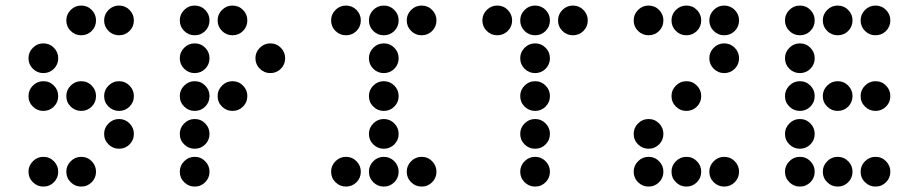

<svg xmlns="http://www.w3.org/2000/svg" viewBox="-20 -689 3321 694"><path d="M327.1 -615.2Q327.1 -592.8 311.5 -577.1Q295.9 -561.5 273.4 -561.5Q251.5 -561.5 235.6 -577.1Q219.7 -592.8 219.7 -615.2Q219.7 -637.2 235.6 -653.1Q251.5 -668.9 273.4 -668.9Q295.9 -668.9 311.5 -653.1Q327.1 -637.2 327.1 -615.2ZM463.9 -615.2Q463.9 -592.8 448.2 -577.1Q432.6 -561.5 410.2 -561.5Q388.2 -561.5 372.3 -577.1Q356.4 -592.8 356.4 -615.2Q356.4 -637.2 372.3 -653.1Q388.2 -668.9 410.2 -668.9Q432.6 -668.9 448.2 -653.1Q463.9 -637.2 463.9 -615.2ZM190.4 -478.5Q190.4 -456.1 174.8 -440.4Q159.2 -424.8 136.7 -424.8Q114.7 -424.8 98.9 -440.4Q83 -456.1 83 -478.5Q83 -500.5 98.9 -516.4Q114.7 -532.2 136.7 -532.2Q159.2 -532.2 174.8 -516.4Q190.4 -500.5 190.4 -478.5ZM190.4 -341.8Q190.4 -319.3 174.8 -303.7Q159.2 -288.1 136.7 -288.1Q114.7 -288.1 98.9 -303.7Q83 -319.3 83 -341.8Q83 -363.8 98.9 -379.6Q114.7 -395.5 136.7 -395.5Q159.2 -395.5 174.8 -379.6Q190.4 -363.8 190.4 -341.8ZM327.1 -341.8Q327.1 -319.3 311.5 -303.7Q295.9 -288.1 273.4 -288.1Q251.5 -288.1 235.6 -303.7Q219.7 -319.3 219.7 -341.8Q219.7 -363.8 235.6 -379.6Q251.5 -395.5 273.4 -395.5Q295.9 -395.5 311.5 -379.6Q327.1 -363.8 327.1 -341.8ZM463.9 -341.8Q463.9 -319.3 448.2 -303.7Q432.6 -288.1 410.2 -288.1Q388.2 -288.1 372.3 -303.7Q356.4 -319.3 356.4 -341.8Q356.4 -363.8 372.3 -379.6Q388.2 -395.5 410.2 -395.5Q432.6 -395.5 448.2 -379.6Q463.9 -363.8 463.9 -341.8ZM463.9 -205.1Q463.9 -182.6 448.2 -167Q432.6 -151.4 410.2 -151.4Q388.2 -151.4 372.3 -167Q356.4 -182.6 356.4 -205.1Q356.4 -227.1 372.3 -242.9Q388.2 -258.8 410.2 -258.8Q432.6 -258.8 448.2 -242.9Q463.9 -227.1 463.9 -205.1ZM190.4 -68.4Q190.4 -45.9 174.8 -30.3Q159.2 -14.6 136.7 -14.6Q114.7 -14.6 98.9 -30.3Q83 -45.9 83 -68.4Q83 -90.3 98.9 -106.2Q114.7 -122.1 136.7 -122.1Q159.2 -122.1 174.8 -106.2Q190.4 -90.3 190.4 -68.4ZM327.1 -68.4Q327.1 -45.9 311.5 -30.3Q295.9 -14.6 273.4 -14.6Q251.5 -14.6 235.6 -30.3Q219.7 -45.9 219.7 -68.4Q219.7 -90.3 235.6 -106.2Q251.5 -122.1 273.4 -122.1Q295.9 -122.1 311.5 -106.2Q327.1 -90.3 327.1 -68.4Z M737.3 -615.2Q737.3 -592.8 721.7 -577.1Q706.1 -561.5 683.6 -561.5Q661.6 -561.5 645.8 -577.1Q629.9 -592.8 629.9 -615.2Q629.9 -637.2 645.8 -653.1Q661.6 -668.9 683.6 -668.9Q706.1 -668.9 721.7 -653.1Q737.3 -637.2 737.3 -615.2ZM874 -615.2Q874 -592.8 858.4 -577.1Q842.8 -561.5 820.3 -561.5Q798.3 -561.5 782.5 -577.1Q766.6 -592.8 766.6 -615.2Q766.6 -637.2 782.5 -653.1Q798.3 -668.9 820.3 -668.9Q842.8 -668.9 858.4 -653.1Q874 -637.2 874 -615.2ZM737.3 -478.5Q737.3 -456.1 721.7 -440.4Q706.1 -424.8 683.6 -424.8Q661.6 -424.8 645.8 -440.4Q629.9 -456.1 629.9 -478.5Q629.9 -500.5 645.8 -516.4Q661.6 -532.2 683.6 -532.2Q706.1 -532.2 721.7 -516.4Q737.3 -500.5 737.3 -478.5ZM1010.7 -478.5Q1010.7 -456.1 995.1 -440.4Q979.5 -424.8 957 -424.8Q935.1 -424.8 919.2 -440.4Q903.3 -456.1 903.3 -478.5Q903.3 -500.5 919.2 -516.4Q935.1 -532.2 957 -532.2Q979.5 -532.2 995.1 -516.4Q1010.7 -500.5 1010.7 -478.5ZM737.3 -341.8Q737.3 -319.3 721.7 -303.7Q706.1 -288.1 683.6 -288.1Q661.6 -288.1 645.8 -303.7Q629.9 -319.3 629.9 -341.8Q629.9 -363.8 645.8 -379.6Q661.6 -395.5 683.6 -395.5Q706.1 -395.5 721.7 -379.6Q737.3 -363.8 737.3 -341.8ZM874 -341.8Q874 -319.3 858.4 -303.7Q842.8 -288.1 820.3 -288.1Q798.3 -288.1 782.5 -303.7Q766.6 -319.3 766.6 -341.8Q766.6 -363.8 782.5 -379.6Q798.3 -395.5 820.3 -395.5Q842.8 -395.5 858.4 -379.6Q874 -363.8 874 -341.8ZM737.3 -205.1Q737.3 -182.6 721.7 -167Q706.1 -151.4 683.6 -151.4Q661.6 -151.4 645.8 -167Q629.9 -182.6 629.9 -205.1Q629.9 -227.1 645.8 -242.9Q661.6 -258.8 683.6 -258.8Q706.1 -258.8 721.7 -242.9Q737.3 -227.1 737.3 -205.1ZM737.3 -68.4Q737.3 -45.9 721.7 -30.3Q706.1 -14.6 683.6 -14.6Q661.6 -14.6 645.8 -30.3Q629.9 -45.9 629.9 -68.4Q629.9 -90.3 645.8 -106.2Q661.6 -122.1 683.6 -122.1Q706.1 -122.1 721.7 -106.2Q737.3 -90.3 737.3 -68.4Z M1284.2 -615.2Q1284.2 -592.8 1268.6 -577.1Q1252.9 -561.5 1230.5 -561.5Q1208.5 -561.5 1192.6 -577.1Q1176.8 -592.8 1176.8 -615.2Q1176.8 -637.2 1192.6 -653.1Q1208.5 -668.9 1230.5 -668.9Q1252.9 -668.9 1268.6 -653.1Q1284.2 -637.2 1284.2 -615.2ZM1420.9 -615.2Q1420.9 -592.8 1405.3 -577.1Q1389.6 -561.5 1367.2 -561.5Q1345.2 -561.5 1329.3 -577.1Q1313.5 -592.8 1313.5 -615.2Q1313.5 -637.2 1329.3 -653.1Q1345.2 -668.9 1367.2 -668.9Q1389.6 -668.9 1405.3 -653.1Q1420.9 -637.2 1420.9 -615.2ZM1557.6 -615.2Q1557.6 -592.8 1542 -577.1Q1526.4 -561.5 1503.9 -561.5Q1481.9 -561.5 1466.1 -577.1Q1450.2 -592.8 1450.2 -615.2Q1450.2 -637.2 1466.1 -653.1Q1481.9 -668.9 1503.9 -668.9Q1526.4 -668.9 1542 -653.1Q1557.6 -637.2 1557.6 -615.2ZM1420.9 -478.5Q1420.9 -456.1 1405.3 -440.4Q1389.6 -424.8 1367.2 -424.8Q1345.2 -424.8 1329.3 -440.4Q1313.5 -456.1 1313.5 -478.5Q1313.5 -500.5 1329.3 -516.4Q1345.2 -532.2 1367.2 -532.2Q1389.6 -532.2 1405.3 -516.4Q1420.9 -500.5 1420.9 -478.5ZM1420.9 -341.8Q1420.9 -319.3 1405.3 -303.7Q1389.6 -288.1 1367.2 -288.1Q1345.2 -288.1 1329.3 -303.7Q1313.5 -319.3 1313.5 -341.8Q1313.5 -363.8 1329.3 -379.6Q1345.2 -395.5 1367.2 -395.5Q1389.6 -395.5 1405.3 -379.6Q1420.9 -363.8 1420.9 -341.8ZM1420.9 -205.1Q1420.9 -182.6 1405.3 -167Q1389.6 -151.4 1367.2 -151.4Q1345.2 -151.4 1329.3 -167Q1313.5 -182.6 1313.5 -205.1Q1313.5 -227.1 1329.3 -242.9Q1345.2 -258.8 1367.2 -258.8Q1389.6 -258.8 1405.3 -242.9Q1420.9 -227.1 1420.9 -205.1ZM1284.2 -68.4Q1284.2 -45.9 1268.6 -30.3Q1252.9 -14.6 1230.5 -14.6Q1208.5 -14.6 1192.6 -30.3Q1176.8 -45.9 1176.8 -68.4Q1176.8 -90.3 1192.6 -106.2Q1208.5 -122.1 1230.5 -122.1Q1252.9 -122.1 1268.6 -106.2Q1284.2 -90.3 1284.2 -68.4ZM1420.9 -68.4Q1420.9 -45.9 1405.3 -30.3Q1389.6 -14.6 1367.2 -14.6Q1345.2 -14.6 1329.3 -30.3Q1313.5 -45.9 1313.5 -68.4Q1313.5 -90.3 1329.3 -106.2Q1345.2 -122.1 1367.2 -122.1Q1389.6 -122.1 1405.3 -106.2Q1420.9 -90.3 1420.9 -68.4ZM1557.6 -68.4Q1557.6 -45.9 1542 -30.3Q1526.4 -14.6 1503.9 -14.6Q1481.9 -14.6 1466.1 -30.3Q1450.2 -45.9 1450.2 -68.4Q1450.2 -90.3 1466.1 -106.2Q1481.9 -122.1 1503.9 -122.1Q1526.4 -122.1 1542 -106.2Q1557.6 -90.3 1557.6 -68.4Z M1831.1 -615.2Q1831.1 -592.8 1815.4 -577.1Q1799.8 -561.5 1777.3 -561.5Q1755.4 -561.5 1739.5 -577.1Q1723.6 -592.8 1723.6 -615.2Q1723.6 -637.2 1739.5 -653.1Q1755.4 -668.9 1777.3 -668.9Q1799.8 -668.9 1815.4 -653.1Q1831.1 -637.2 1831.1 -615.2ZM1967.8 -615.2Q1967.8 -592.8 1952.1 -577.1Q1936.5 -561.5 1914.1 -561.5Q1892.1 -561.5 1876.2 -577.1Q1860.4 -592.8 1860.4 -615.2Q1860.4 -637.2 1876.2 -653.1Q1892.1 -668.9 1914.1 -668.9Q1936.5 -668.9 1952.1 -653.1Q1967.8 -637.2 1967.8 -615.2ZM2104.5 -615.2Q2104.5 -592.8 2088.9 -577.1Q2073.2 -561.5 2050.8 -561.5Q2028.8 -561.5 2012.9 -577.1Q1997.1 -592.8 1997.1 -615.2Q1997.1 -637.2 2012.9 -653.1Q2028.8 -668.9 2050.8 -668.9Q2073.2 -668.9 2088.9 -653.1Q2104.5 -637.2 2104.5 -615.2ZM1967.8 -478.5Q1967.8 -456.1 1952.1 -440.4Q1936.5 -424.8 1914.1 -424.8Q1892.1 -424.8 1876.2 -440.4Q1860.4 -456.1 1860.4 -478.5Q1860.4 -500.5 1876.2 -516.4Q1892.1 -532.2 1914.1 -532.2Q1936.5 -532.2 1952.1 -516.4Q1967.8 -500.5 1967.8 -478.5ZM1967.8 -341.8Q1967.8 -319.3 1952.1 -303.7Q1936.5 -288.1 1914.1 -288.1Q1892.1 -288.1 1876.2 -303.7Q1860.4 -319.3 1860.4 -341.8Q1860.4 -363.8 1876.2 -379.6Q1892.1 -395.5 1914.1 -395.5Q1936.5 -395.5 1952.1 -379.6Q1967.8 -363.8 1967.8 -341.8ZM1967.8 -205.1Q1967.8 -182.6 1952.1 -167Q1936.5 -151.4 1914.1 -151.4Q1892.1 -151.4 1876.2 -167Q1860.4 -182.6 1860.4 -205.1Q1860.4 -227.1 1876.2 -242.9Q1892.1 -258.8 1914.1 -258.8Q1936.5 -258.8 1952.1 -242.9Q1967.8 -227.1 1967.8 -205.1ZM1967.8 -68.4Q1967.8 -45.9 1952.1 -30.3Q1936.5 -14.6 1914.1 -14.6Q1892.1 -14.6 1876.2 -30.3Q1860.4 -45.9 1860.4 -68.4Q1860.4 -90.3 1876.2 -106.2Q1892.1 -122.1 1914.1 -122.1Q1936.5 -122.1 1952.1 -106.2Q1967.8 -90.3 1967.8 -68.4Z M2377.9 -615.2Q2377.9 -592.8 2362.3 -577.1Q2346.7 -561.5 2324.2 -561.5Q2302.2 -561.5 2286.4 -577.1Q2270.5 -592.8 2270.5 -615.2Q2270.5 -637.2 2286.4 -653.1Q2302.2 -668.9 2324.2 -668.9Q2346.7 -668.9 2362.3 -653.1Q2377.9 -637.2 2377.9 -615.2ZM2514.6 -615.2Q2514.6 -592.8 2499 -577.1Q2483.4 -561.5 2460.9 -561.5Q2439 -561.5 2423.1 -577.1Q2407.2 -592.8 2407.2 -615.2Q2407.2 -637.2 2423.1 -653.1Q2439 -668.9 2460.9 -668.9Q2483.4 -668.9 2499 -653.1Q2514.6 -637.2 2514.6 -615.2ZM2651.4 -615.2Q2651.4 -592.8 2635.7 -577.1Q2620.1 -561.5 2597.7 -561.5Q2575.7 -561.5 2559.8 -577.1Q2543.9 -592.8 2543.9 -615.2Q2543.9 -637.2 2559.8 -653.1Q2575.7 -668.9 2597.7 -668.9Q2620.1 -668.9 2635.7 -653.1Q2651.4 -637.2 2651.4 -615.2ZM2651.4 -478.5Q2651.4 -456.1 2635.7 -440.4Q2620.1 -424.8 2597.7 -424.8Q2575.7 -424.8 2559.8 -440.4Q2543.9 -456.1 2543.9 -478.5Q2543.9 -500.5 2559.8 -516.4Q2575.7 -532.2 2597.7 -532.2Q2620.1 -532.2 2635.7 -516.4Q2651.4 -500.5 2651.4 -478.5ZM2514.6 -341.8Q2514.6 -319.3 2499 -303.7Q2483.4 -288.1 2460.9 -288.1Q2439 -288.1 2423.1 -303.7Q2407.2 -319.3 2407.2 -341.8Q2407.2 -363.8 2423.1 -379.6Q2439 -395.5 2460.9 -395.5Q2483.4 -395.5 2499 -379.6Q2514.6 -363.8 2514.6 -341.8ZM2377.9 -205.1Q2377.9 -182.6 2362.3 -167Q2346.7 -151.4 2324.2 -151.4Q2302.2 -151.4 2286.4 -167Q2270.5 -182.6 2270.5 -205.1Q2270.5 -227.1 2286.4 -242.9Q2302.2 -258.8 2324.2 -258.8Q2346.7 -258.8 2362.3 -242.9Q2377.9 -227.1 2377.9 -205.1ZM2377.9 -68.4Q2377.9 -45.9 2362.3 -30.3Q2346.7 -14.6 2324.2 -14.6Q2302.2 -14.6 2286.4 -30.3Q2270.5 -45.9 2270.5 -68.4Q2270.5 -90.3 2286.4 -106.2Q2302.2 -122.1 2324.2 -122.1Q2346.7 -122.1 2362.3 -106.2Q2377.9 -90.3 2377.9 -68.4ZM2514.6 -68.4Q2514.6 -45.9 2499 -30.3Q2483.4 -14.6 2460.9 -14.6Q2439 -14.6 2423.1 -30.3Q2407.2 -45.9 2407.2 -68.4Q2407.2 -90.3 2423.1 -106.2Q2439 -122.1 2460.9 -122.1Q2483.4 -122.1 2499 -106.2Q2514.6 -90.3 2514.6 -68.4ZM2651.4 -68.4Q2651.4 -45.9 2635.7 -30.3Q2620.1 -14.6 2597.7 -14.6Q2575.7 -14.6 2559.8 -30.3Q2543.9 -45.9 2543.9 -68.4Q2543.9 -90.3 2559.8 -106.2Q2575.7 -122.1 2597.7 -122.1Q2620.1 -122.1 2635.7 -106.2Q2651.4 -90.3 2651.4 -68.4Z M2924.8 -615.2Q2924.8 -592.8 2909.2 -577.1Q2893.6 -561.5 2871.1 -561.5Q2849.1 -561.5 2833.3 -577.1Q2817.4 -592.8 2817.4 -615.2Q2817.4 -637.2 2833.3 -653.1Q2849.1 -668.9 2871.1 -668.9Q2893.6 -668.9 2909.2 -653.1Q2924.8 -637.2 2924.8 -615.2ZM3061.5 -615.2Q3061.5 -592.8 3045.9 -577.1Q3030.3 -561.5 3007.8 -561.5Q2985.8 -561.5 2970 -577.1Q2954.1 -592.8 2954.1 -615.2Q2954.1 -637.2 2970 -653.1Q2985.8 -668.9 3007.8 -668.9Q3030.3 -668.9 3045.9 -653.1Q3061.5 -637.2 3061.5 -615.2ZM3198.2 -615.2Q3198.2 -592.8 3182.6 -577.1Q3167 -561.5 3144.5 -561.5Q3122.6 -561.5 3106.7 -577.1Q3090.8 -592.8 3090.8 -615.2Q3090.8 -637.2 3106.7 -653.1Q3122.6 -668.9 3144.5 -668.9Q3167 -668.9 3182.6 -653.1Q3198.2 -637.2 3198.2 -615.2ZM2924.8 -478.5Q2924.8 -456.1 2909.2 -440.4Q2893.6 -424.8 2871.1 -424.8Q2849.1 -424.8 2833.3 -440.4Q2817.4 -456.1 2817.4 -478.5Q2817.4 -500.5 2833.3 -516.4Q2849.1 -532.2 2871.1 -532.2Q2893.6 -532.2 2909.2 -516.4Q2924.8 -500.5 2924.8 -478.5ZM2924.8 -341.8Q2924.8 -319.3 2909.2 -303.7Q2893.6 -288.1 2871.1 -288.1Q2849.1 -288.1 2833.3 -303.7Q2817.4 -319.3 2817.4 -341.8Q2817.4 -363.8 2833.3 -379.6Q2849.1 -395.5 2871.1 -395.5Q2893.6 -395.5 2909.2 -379.6Q2924.8 -363.8 2924.8 -341.8ZM3061.5 -341.8Q3061.5 -319.3 3045.9 -303.7Q3030.3 -288.1 3007.8 -288.1Q2985.8 -288.1 2970 -303.7Q2954.1 -319.3 2954.1 -341.8Q2954.1 -363.8 2970 -379.6Q2985.8 -395.5 3007.8 -395.5Q3030.3 -395.5 3045.9 -379.6Q3061.5 -363.8 3061.5 -341.8ZM3198.2 -341.8Q3198.2 -319.3 3182.6 -303.7Q3167 -288.1 3144.5 -288.1Q3122.6 -288.1 3106.7 -303.7Q3090.8 -319.3 3090.8 -341.8Q3090.8 -363.8 3106.7 -379.6Q3122.6 -395.5 3144.5 -395.5Q3167 -395.5 3182.6 -379.6Q3198.2 -363.8 3198.2 -341.8ZM2924.8 -205.1Q2924.8 -182.6 2909.2 -167Q2893.6 -151.4 2871.1 -151.4Q2849.1 -151.4 2833.3 -167Q2817.4 -182.6 2817.4 -205.1Q2817.4 -227.1 2833.3 -242.9Q2849.1 -258.8 2871.1 -258.8Q2893.6 -258.8 2909.2 -242.9Q2924.8 -227.1 2924.8 -205.1ZM2924.8 -68.4Q2924.8 -45.9 2909.2 -30.3Q2893.6 -14.6 2871.1 -14.6Q2849.1 -14.6 2833.3 -30.3Q2817.4 -45.9 2817.4 -68.4Q2817.4 -90.3 2833.3 -106.2Q2849.1 -122.1 2871.1 -122.1Q2893.6 -122.1 2909.2 -106.2Q2924.8 -90.3 2924.8 -68.4ZM3061.5 -68.4Q3061.5 -45.9 3045.9 -30.3Q3030.3 -14.6 3007.8 -14.6Q2985.8 -14.6 2970 -30.3Q2954.1 -45.9 2954.1 -68.4Q2954.1 -90.3 2970 -106.2Q2985.8 -122.1 3007.8 -122.1Q3030.3 -122.1 3045.9 -106.2Q3061.5 -90.3 3061.5 -68.4ZM3198.2 -68.4Q3198.2 -45.9 3182.6 -30.3Q3167 -14.6 3144.5 -14.6Q3122.6 -14.6 3106.7 -30.3Q3090.8 -45.9 3090.8 -68.4Q3090.8 -90.3 3106.7 -106.2Q3122.6 -122.1 3144.5 -122.1Q3167 -122.1 3182.6 -106.2Q3198.2 -90.3 3198.2 -68.4Z"/></svg>

Font: DatDot
Style: Regular
Weight: 400
Designer: GGBot
Version: 1.00